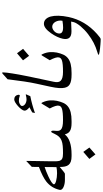

<svg xmlns="http://www.w3.org/2000/svg" viewBox="373 -1174 996 1861"><g transform="rotate(-90 871.5 -244.0)"><path d="M288.6 -48.8Q256.3 -48.8 235.8 -55.9Q215.3 -63 203.6 -77.4Q191.9 -91.8 187.5 -113.3Q183.1 -134.8 183.1 -163.6Q125 -113.3 117.2 -113.3H56.6Q37.1 -113.3 18.6 -117.2Q0 -121.1 -13.4 -127.7Q-26.9 -134.3 -33.9 -143.3Q-41 -152.3 -39.1 -163.1Q-21.5 -244.1 42.5 -294.4Q64 -311 98.9 -328.9Q133.8 -346.7 183.1 -365.2L184.1 -434.1L241.7 -488.8Q241.7 -484.9 241.2 -426.8Q240.7 -368.7 238.3 -253.4Q237.3 -219.2 238.5 -196.8Q239.7 -174.3 243.2 -163.6Q246.1 -155.8 251 -149.9Q255.9 -144 263.9 -139.9Q272 -135.7 284.7 -133.8Q297.4 -131.8 315.4 -131.8H320.3Q327.1 -131.8 327.9 -119.1Q328.6 -106.4 325.2 -90.3Q323.2 -82.5 320.8 -75.2Q318.4 -67.9 315.7 -62Q313 -56.2 309.6 -52.5Q306.2 -48.8 302.7 -48.8ZM181.6 -195.3 182.6 -309.6Q164.1 -304.2 141.6 -295.2Q119.1 -286.1 92.3 -273.9Q19.5 -240.2 15.1 -220.7Q14.2 -214.4 23.4 -208.5Q32.7 -202.6 48.6 -198.5Q64.5 -194.3 83.7 -191.9Q103 -189.5 121.6 -189.5Q155.8 -189.5 181.6 -195.3Z M371.6 124 304.7 182.6 261.2 123.5 329.1 64.9ZM610.4 -48.8Q582 -48.8 562.7 -53Q543.5 -57.1 530.8 -65.2Q518.1 -73.2 510.7 -85.7Q503.4 -98.1 498.5 -114.3Q473.6 -81.5 424.3 -65.2Q375 -48.8 305.2 -48.8H291Q287.6 -48.8 285.9 -52.5Q284.2 -56.2 283.9 -62Q283.7 -67.9 284.2 -75.2Q284.7 -82.5 286.6 -90.3Q288.1 -98.1 290.8 -105.7Q293.5 -113.3 296.1 -119.1Q298.8 -125 302.2 -128.4Q305.7 -131.8 309.1 -131.8H314Q356.9 -131.8 387.2 -134.5Q417.5 -137.2 439.5 -146Q461.4 -154.8 476.6 -170.9Q491.7 -187 503.9 -213.4Q511.7 -229.5 515.9 -237.8Q520 -246.1 526.4 -246.1Q537.6 -246.1 534.2 -212.4Q531.7 -192.4 533.4 -177.2Q535.2 -162.1 545.4 -152.1Q555.7 -142.1 577.4 -137Q599.1 -131.8 637.2 -131.8H642.1Q645.5 -131.8 647.5 -128.4Q649.4 -125 649.7 -119.1Q649.9 -113.3 649.2 -105.7Q648.4 -98.1 647 -90.3Q645 -82.5 642.6 -75.2Q640.1 -67.9 637.5 -62Q634.8 -56.2 631.3 -52.5Q627.9 -48.8 624.5 -48.8Z M884.8 -483.9 869.1 -448.7Q829.6 -440.9 789.3 -429.9Q749 -418.9 706.1 -403.8L711.9 -430.2Q719.2 -434.1 731.4 -440.9Q743.7 -447.8 761.7 -457Q724.6 -486.3 729.5 -509.3Q731.9 -521 744.4 -537.4Q756.8 -553.7 773.7 -568.6Q790.5 -583.5 807.6 -594Q824.7 -604.5 837.4 -604.5Q874 -604.5 882.3 -568.8Q883.8 -562.5 882.8 -558.6Q881.3 -550.3 874.5 -550.3Q871.1 -550.3 866.2 -552.7Q849.6 -559.6 822.8 -559.6Q816.4 -559.6 808.6 -557.1Q800.8 -554.7 793.7 -551Q786.6 -547.4 781.2 -542.5Q775.9 -537.6 774.9 -532.7Q772.9 -523.4 777.8 -514.9Q782.7 -506.3 791.3 -499.8Q799.8 -493.2 812.3 -489.3Q824.7 -485.4 836.9 -485.4Q854 -485.4 872.6 -490.2L874.5 -490.7Q882.8 -492.7 885.7 -492.7Q887.7 -492.7 886.7 -489.7Q886.2 -486.3 884.8 -483.9ZM824.2 -191.4Q816.4 -155.8 804.2 -128.9Q792 -102.1 769.8 -84.2Q747.6 -66.4 713.4 -57.6Q679.2 -48.8 627 -48.8H612.8Q609.4 -48.8 607.7 -52.5Q606 -56.2 605.7 -62Q605.5 -67.9 606 -75.2Q606.4 -82.5 608.4 -90.3Q609.9 -98.1 612.5 -105.7Q615.2 -113.3 617.9 -119.1Q620.6 -125 624 -128.4Q627.4 -131.8 630.9 -131.8H635.7Q677.2 -131.8 703.6 -134.3Q730 -136.7 745.6 -141.6Q761.2 -146.5 768.1 -153.8Q774.9 -161.1 777.3 -170.9Q783.2 -198.2 750 -260.3L792.5 -330.6Q798.8 -341.3 801.8 -341.3Q802.7 -341.3 804.9 -338.1Q807.1 -335 810.1 -328.6Q825.2 -295.4 828.1 -261.2Q831.1 -227.1 824.2 -191.4Z M1078.1 -48.8Q1045.9 -48.8 1023.4 -53Q1001 -57.1 986.1 -65.4Q971.2 -73.7 963.1 -85.9Q955.1 -98.1 951.2 -114.7Q945.8 -137.7 948 -171.1Q950.2 -204.6 960.4 -252L990.2 -389.2Q1001.5 -439.5 1011.7 -508.1Q1022 -576.7 1033.2 -668.9L1085.4 -715.8Q1092.8 -722.2 1096.2 -722.2Q1099.6 -722.2 1099.6 -708.7Q1099.6 -695.3 1096.7 -672.6Q1093.8 -649.9 1089.1 -620.1Q1084.5 -590.3 1078.6 -558.1Q1072.8 -525.9 1065.9 -492.9Q1059.1 -460 1053.2 -430.7L1008.8 -221.2Q1003.9 -198.7 1005.9 -182.1Q1007.8 -165.5 1018.8 -154.3Q1029.8 -143.1 1051 -137.5Q1072.3 -131.8 1105 -131.8H1109.9Q1113.3 -131.8 1115.2 -128.4Q1117.2 -125 1117.4 -119.1Q1117.7 -113.3 1116.9 -105.7Q1116.2 -98.1 1114.7 -90.3Q1112.8 -82.5 1110.4 -75.2Q1107.9 -67.9 1105.2 -62Q1102.5 -56.2 1099.1 -52.5Q1095.7 -48.8 1092.3 -48.8Z M1328.1 -519 1260.3 -460.4 1216.8 -519.5 1285.2 -577.6ZM1292 -191.4Q1284.2 -155.8 1272 -128.9Q1259.8 -102.1 1237.5 -84.2Q1215.3 -66.4 1181.2 -57.6Q1147 -48.8 1094.7 -48.8H1080.6Q1077.1 -48.8 1075.4 -52.5Q1073.7 -56.2 1073.5 -62Q1073.2 -67.9 1073.7 -75.2Q1074.2 -82.5 1076.2 -90.3Q1077.6 -98.1 1080.3 -105.7Q1083 -113.3 1085.7 -119.1Q1088.4 -125 1091.8 -128.4Q1095.2 -131.8 1098.6 -131.8H1103.5Q1145 -131.8 1171.4 -134.3Q1197.8 -136.7 1213.4 -141.6Q1229 -146.5 1235.8 -153.8Q1242.7 -161.1 1245.1 -170.9Q1251 -198.2 1217.8 -260.3L1260.3 -330.6Q1266.6 -341.3 1269.5 -341.3Q1270.5 -341.3 1272.7 -338.1Q1274.9 -335 1277.8 -328.6Q1293 -295.4 1295.9 -261.2Q1298.8 -227.1 1292 -191.4Z M1636.7 -77.6Q1602.5 82.5 1472.7 197.8Q1432.6 233.4 1422.9 233.4Q1414.6 233.4 1399.9 232.7Q1385.3 231.9 1367.9 230.5Q1350.6 229 1332.8 227.1Q1314.9 225.1 1300.8 222.9Q1286.6 220.7 1278.1 218Q1269.5 215.3 1270 212.9Q1271 208 1300.3 199.7Q1344.2 187 1386.7 165Q1429.2 143.1 1472.2 109.9Q1492.2 94.7 1511.7 75.9Q1531.2 57.1 1547.1 38.1Q1563 19 1573.7 1.2Q1584.5 -16.6 1587.4 -29.8L1592.3 -53.2L1502.4 -49.8H1496.6Q1409.2 -49.8 1425.8 -132.8Q1437 -186.5 1479 -247.1Q1528.3 -316.9 1570.8 -316.9Q1596.7 -316.9 1614.7 -299.6Q1632.8 -282.2 1641.4 -250.7Q1649.9 -219.2 1648.9 -175.3Q1647.9 -131.3 1636.7 -77.6ZM1600.1 -137.2Q1604 -155.3 1601.1 -172.9Q1598.1 -190.4 1590.3 -204.6Q1582.5 -218.8 1570.3 -227.5Q1558.1 -236.3 1542.5 -236.3Q1532.2 -236.3 1521.7 -231.7Q1511.2 -227.1 1502.2 -219.5Q1493.2 -211.9 1486.8 -201.7Q1480.5 -191.4 1478 -180.2Q1467.3 -130.9 1534.7 -130.9Q1546.9 -130.9 1563.2 -132.3Q1579.6 -133.8 1600.1 -137.2Z"/></g></svg>

Font: XB Kayhan
Style: Italic
Weight: 400
Italic angle: -12°
Designer: Behnam
Foundry: Irmug
Version: Version 7.300 2009